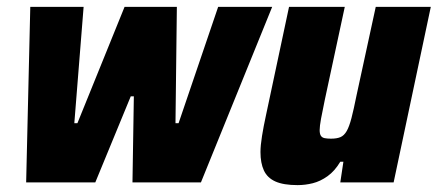

<svg xmlns="http://www.w3.org/2000/svg" viewBox="-20 -530 1272 558"><path d="M56 0 68 -510H223L196 -172H205L342 -510H494L490 -172H499L614 -510H771L564 0H365L369 -250H360L257 0Z M845 8Q804 8 780.5 -2.5Q757 -13 747 -34.5Q737 -56 737 -88Q737 -107 741.5 -135Q746 -163 753 -195L820 -510H982L924 -240Q917 -207 913 -185Q909 -163 909 -152Q909 -141 912.5 -135.5Q916 -130 923.5 -128.5Q931 -127 942 -127Q959 -127 969.5 -131.5Q980 -136 987.5 -149Q995 -162 1001.5 -187Q1008 -212 1016 -252L1072 -510H1232L1124 0H969L978 -60H969Q953 -33 932 -18Q911 -3 889 2.5Q867 8 845 8Z"/></svg>

Font: Saira SemiCondensed ExtraBold
Style: Italic
Weight: 800
Width: 4
Italic angle: -12°
Designer: Hector Gatti with collaboration of the Omnibus-Type team
Foundry: Omnibus-Type
Version: Version 1.101